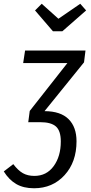

<svg xmlns="http://www.w3.org/2000/svg" viewBox="-72 -796 485 1026"><path d="M261.2 -628.9H210.9L115.2 -740.2L150.9 -775.9L240.2 -695.8L356.9 -775.9L388.2 -740.2ZM51.8 -459 62 -525.9H384.8L377 -462.9L166 -202.1Q252 -201.7 294.4 -159.4Q336.9 -117.2 336.9 -41Q336.9 70.3 272.9 140.1Q209 210 109.9 210Q53.7 210 14.9 187.5Q-23.9 165 -51.8 120.1L-1 81.1Q24.9 115.2 50.5 129.6Q76.2 144 111.8 144Q176.8 144 214.8 91.8Q252.9 39.6 252.9 -40Q252.9 -96.7 227.1 -119.9Q201.2 -143.1 143.1 -143.1H78.1L79.1 -144L86.9 -203.1L288.1 -459Z"/></svg>

Font: Fira Sans Compressed Book
Style: Italic
Weight: 350
Width: 3
Italic angle: -8°
Designer: Carrois Corporate & Edenspiekermann AG
Foundry: Carrois Corporate GbR & Edenspiekermann AG
Version: Version 4.203;PS 004.203;hotconv 1.0.88;makeotf.lib2.5.64775